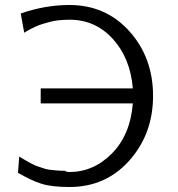

<svg xmlns="http://www.w3.org/2000/svg" viewBox="-20 -731 714 769"><path d="M52 -39 57 -104Q60 -102 74.5 -93.5Q89 -85 92.5 -83Q96 -81 109.5 -74Q123 -67 130 -65Q137 -63 151 -58Q165 -53 176.5 -51.5Q188 -50 204.5 -48.5Q221 -47 239 -47Q247 -42 257 -42Q355 -42 428.5 -116.5Q502 -191 512 -317H143V-377H512Q502 -498 432 -575Q362 -652 259 -652Q238 -652 217.5 -650Q197 -648 180.5 -643.5Q164 -639 150.5 -635Q137 -631 124 -625Q111 -619 104 -615.5Q97 -612 87.5 -606.5Q78 -601 77 -600L63 -677Q161 -711 258 -711Q404 -711 498.5 -605.5Q593 -500 593 -347Q593 -195 498.5 -88.5Q404 18 258 18Q187 18 146 5Q105 -8 52 -39Z"/></svg>

Font: Coval
Style: ExtraLight
Weight: 250
Foundry: Context Ltd
Version: Version 001.000